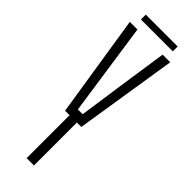

<svg xmlns="http://www.w3.org/2000/svg" viewBox="-291 -893 907 907"><g transform="rotate(45 162.5 -439.0)"><path d="M138 0V-287H108L27.5 -800H78.5L113.5 -560L146.5 -334H178.5L211 -560L246.5 -800H297.5L216.5 -287H187V0ZM56.5 -877.5H269.5V-845H56.5Z"/></g></svg>

Font: Big Shoulders Text ExtraLight
Style: Regular
Weight: 250
Version: Version 2.002